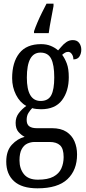

<svg xmlns="http://www.w3.org/2000/svg" viewBox="-20 -786 470 1044"><path d="M184 238Q99 238 56.5 199.5Q14 161 14 93Q14 34 44.5 1Q75 -32 114 -42Q96 -51 80.5 -68.5Q65 -86 65 -118Q65 -148 82 -170.5Q99 -193 123 -210Q88 -229 67 -270.5Q46 -312 46 -361Q46 -447 85 -496.5Q124 -546 203 -546Q233 -546 256 -536.5Q279 -527 296 -512Q304 -520 315 -533.5Q326 -547 341.5 -557.5Q357 -568 376 -568Q399 -568 410.5 -552.5Q422 -537 422 -516Q422 -495 412 -479Q402 -463 379 -463Q379 -480 370.5 -492Q362 -504 351 -504Q341 -504 333.5 -499.5Q326 -495 318 -488Q333 -468 343.5 -440Q354 -412 354 -366Q354 -290 317 -241Q280 -192 203 -192Q193 -192 178 -193.5Q163 -195 155 -198Q145 -188 135 -172.5Q125 -157 125 -134Q125 -109 139.5 -99Q154 -89 179 -89H262Q311 -89 341 -69.5Q371 -50 385 -17.5Q399 15 399 54Q399 139 346.5 188.5Q294 238 184 238ZM201 -237Q242 -237 258.5 -268Q275 -299 275 -365Q275 -434 258 -467Q241 -500 200 -500Q126 -500 126 -364Q126 -237 201 -237ZM186 191Q240 191 270.5 174.5Q301 158 313.5 130Q326 102 326 68Q326 22 306.5 4Q287 -14 250 -14H168Q148 -14 129 -5.5Q110 3 98 25Q86 47 86 86Q86 131 110 161Q134 191 186 191ZM165 -616Q172 -637 183.5 -664Q195 -691 208.5 -718Q222 -745 233 -766H271V-753Q265 -719 257.5 -681Q250 -643 245 -606H165Z"/></svg>

Font: Noto Serif Tamil ExtraCondensed
Style: Regular
Weight: 400
Width: 2
Designer: Indian Type Foundry, Tom Grace, and the Monotype Design Team
Foundry: Monotype Imaging Inc.
Version: Version 2.004; ttfautohint (v1.8.4.7-5d5b)